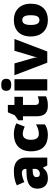

<svg xmlns="http://www.w3.org/2000/svg" viewBox="1184 -2000 826 3235"><g transform="rotate(-90 1597.5 -383.0)"><path d="M336 -563C236 -563 156 -546 92 -513L147 -387C201 -411 257 -428 301 -428C342 -428 368 -409 368 -360V-352L276 -349C120 -342 36 -287 36 -169C36 -48 108 10 204 10C296 10 339 -14 386 -73H390L427 0H559V-363C559 -491 476 -563 336 -563ZM325 -245 369 -247V-204C369 -157 331 -125 285 -125C252 -125 230 -142 230 -180C230 -220 255 -242 325 -245Z M941 10C1017 10 1072 -9 1118 -39V-191C1069 -160 1012 -142 957 -142C899 -142 859 -179 859 -275C859 -368 898 -413 956 -413C998 -413 1035 -400 1081 -380L1137 -521C1085 -547 1024 -563 956 -563C789 -563 665 -475 665 -274C665 -77 773 10 941 10Z M1499 -141C1466 -141 1447 -159 1447 -195V-410H1583V-553H1447V-664H1322L1273 -548L1188 -488V-410H1255V-182C1255 -32 1328 10 1436 10C1508 10 1549 -3 1591 -21V-160C1560 -149 1533 -141 1499 -141Z M1785 -776C1729 -776 1684 -759 1684 -691C1684 -625 1729 -607 1785 -607C1840 -607 1887 -625 1887 -691C1887 -759 1840 -776 1785 -776ZM1880 -553H1689V0H1880Z M2158 0H2347L2558 -553H2359L2261 -225C2258 -214 2252 -192 2252 -170H2249C2249 -191 2242 -220 2240 -226L2146 -553H1947Z M3152 -278C3152 -461 3037 -563 2878 -563C2705 -563 2600 -461 2600 -278C2600 -93 2715 10 2875 10C3047 10 3152 -93 3152 -278ZM2794 -278C2794 -372 2818 -421 2876 -421C2936 -421 2958 -372 2958 -278C2958 -183 2936 -132 2877 -132C2817 -132 2794 -183 2794 -278Z"/></g></svg>

Font: Noto Sans Arabic UI Bk
Style: Regular
Weight: 900
Designer: Monotype Design Team, Nadine Chahine and Nizar Qandah
Foundry: Monotype Imaging Inc.
Version: Version 2.010